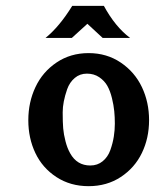

<svg xmlns="http://www.w3.org/2000/svg" viewBox="-20 -619 524 649"><path d="M207 -317.4Q191.9 -273.9 191.9 -239.5Q191.9 -205.1 193.6 -185.1Q195.3 -165 201.4 -141.4Q207.5 -117.7 217.3 -100.6Q240.2 -59.6 285.2 -59.6Q309.6 -59.6 327.1 -74Q344.7 -88.4 353 -111.8Q361.3 -135.3 364.7 -157.2Q368.2 -179.2 368.2 -201.2Q368.2 -223.1 366.2 -243.2Q364.3 -263.2 358.4 -287.4Q352.5 -311.5 342.8 -328.9Q333 -346.2 315.2 -358.2Q297.4 -370.1 273.7 -370.1Q250 -370.1 232.7 -355.5Q215.3 -340.8 207 -317.4ZM459.7 -324.5Q483.9 -273.4 483.9 -212.9Q483.9 -152.3 459.7 -102.1Q435.5 -51.8 388.4 -20.8Q341.3 10.3 279.5 10.3Q217.8 10.3 170.7 -20.5Q123.5 -51.3 99.6 -101.6Q75.7 -151.9 75.7 -212.6Q75.7 -273.4 99.9 -324.7Q124 -376 171.1 -407.7Q218.3 -439.5 279.5 -439.5Q340.8 -439.5 388.2 -407.5Q435.5 -375.5 459.7 -324.5ZM419.9 -490.7H327.1L275.4 -538.6L222.7 -490.7H133.8Q181.2 -529.3 224.1 -599.1H331.1Q369.6 -528.3 419.9 -490.7Z"/></svg>

Font: Rachana
Style: Bold
Weight: 700
Designer: Hussain KH
Foundry: Hussain KH, Rajeesh K Nambiar, Santhosh Thottingal, Swathanthra Malayalam Computing (http://smc.org.in)
Version: Version 7.0.0+20221109